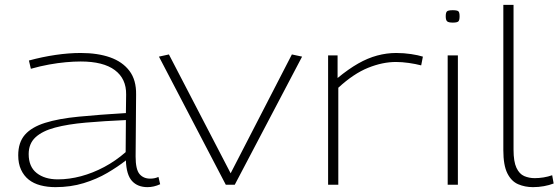

<svg xmlns="http://www.w3.org/2000/svg" viewBox="-20 -760 2298 790"><path d="M55 -121Q55 -174 82.5 -205.5Q110 -237 165.5 -254.5Q221 -272 304 -280Q387 -288 498 -295L499 -371Q500 -436 452.5 -471.5Q405 -507 312 -507Q284 -507 251 -504Q218 -501 182 -494.5Q146 -488 107 -477L99 -511Q154 -526 208.5 -534Q263 -542 312 -542Q382 -542 433 -524Q484 -506 512.5 -468.5Q541 -431 540 -371L538 -116Q538 -63 554 -44Q570 -25 598 -25Q606 -25 614.5 -26.5Q623 -28 632 -32L639 -2Q626 4 613 7Q600 10 587 10Q546 10 523 -15.5Q500 -41 498 -100Q465 -74 421.5 -48.5Q378 -23 324.5 -6.5Q271 10 208 10Q175 10 146.5 2.5Q118 -5 98 -21Q78 -37 66.5 -62Q55 -87 55 -121ZM98 -126Q98 -74 131 -48Q164 -22 218 -22Q265 -22 313.5 -35Q362 -48 409 -73Q456 -98 497 -134L498 -266Q407 -262 333 -255.5Q259 -249 206.5 -235Q154 -221 126 -195Q98 -169 98 -126Z M909 0 634 -527 675 -536 929 -47 1181 -536 1223 -527 946 0Z M1369 -532V-439Q1414 -476 1453.5 -498.5Q1493 -521 1532 -531.5Q1571 -542 1610 -542Q1642 -542 1671.5 -537.5Q1701 -533 1720 -527L1713 -491Q1690 -497 1662 -501Q1634 -505 1609 -505Q1554 -505 1494.5 -481Q1435 -457 1372 -399V0H1330V-532Z M1843 -667Q1826 -667 1820 -672Q1814 -677 1814 -693Q1814 -709 1819.5 -713.5Q1825 -718 1843 -718Q1861 -718 1866 -713.5Q1871 -709 1871 -693Q1871 -677 1866 -672Q1861 -667 1843 -667ZM1822 0V-532H1864V0Z M2093 -740V-144Q2093 -95 2105 -69.5Q2117 -44 2137 -35.5Q2157 -27 2180 -27Q2198 -27 2216.5 -30Q2235 -33 2252 -39L2258 -5Q2240 2 2218 6Q2196 10 2173 10Q2140 10 2112 -2Q2084 -14 2067.5 -47Q2051 -80 2051 -142V-740Z"/></svg>

Font: Georama Expanded ExtraLight
Style: Regular
Weight: 250
Width: 7
Designer: Jean-Baptiste Levee
Foundry: Production Type
Version: Version 1.001